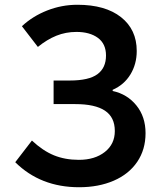

<svg xmlns="http://www.w3.org/2000/svg" viewBox="-20 -772 672 806"><path d="M44 -91 114 -182Q160 -139 206.5 -120Q253 -101 311 -101Q378 -101 420 -134Q462 -167 462 -222Q462 -280 420.5 -307.5Q379 -335 296 -335H205V-434H273Q353 -434 389 -460.5Q425 -487 425 -539Q425 -588 391 -613Q357 -638 301 -638Q256 -638 216.5 -622Q177 -606 139 -575L72 -662Q117 -704 178 -728Q239 -752 305 -752Q422 -752 488 -700Q554 -648 554 -558Q554 -503 527.5 -459.5Q501 -416 453 -395V-390Q514 -377 552.5 -329.5Q591 -282 591 -213Q591 -144 556 -92.5Q521 -41 457.5 -13.5Q394 14 312 14Q150 14 44 -91Z"/></svg>

Font: Merged Yaku Han JP SemiBold
Style: Regular
Weight: 600
Designer: Ryoko NISHIZUKA 西塚涼子 (kana, bopomofo & ideographs); Paul D. Hunt (Latin, Greek & Cyrillic); Sandoll Communications 산돌커뮤니
Foundry: Adobe
Version: Version 2.004